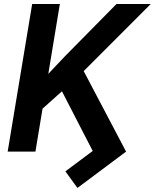

<svg xmlns="http://www.w3.org/2000/svg" viewBox="-20 -747 763 946"><path d="M138.5 -727.3H274.9L218 -383.2L301.1 -470.9L554 -727.3H722.7L392.4 -396.7L601.2 0L361.5 179L302.2 97.3L436.8 -3.2L285.2 -297.2L189.6 -211.6L154.5 0H17.8Z"/></svg>

Font: Inter P Semi Bold
Style: Italic
Weight: 600
Italic angle: 9.39999°
Designer: Rasmus Andersson
Foundry: rsms
Version: Version 3.018;git-588b23468